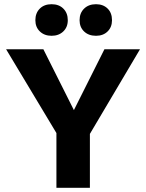

<svg xmlns="http://www.w3.org/2000/svg" viewBox="-20 -892 694 912"><path d="M407 -256V0H248V-260L9 -658H186L331 -369L476 -658H645ZM148 -796Q148 -830 169 -851Q190 -872 225 -872Q260 -872 281 -851Q302 -830 302 -796Q302 -763 280.5 -742.5Q259 -722 225 -722Q191 -722 169.5 -742.5Q148 -763 148 -796ZM358 -796Q358 -830 379.5 -851Q401 -872 436 -872Q470 -872 491 -851.5Q512 -831 512 -796Q512 -763 491 -742.5Q470 -722 436 -722Q401 -722 379.5 -742.5Q358 -763 358 -796Z"/></svg>

Font: Ysabeau Ultrabold
Style: Regular
Weight: 800
Designer: Christian Thalmann (Catharsis Fonts)
Version: Version 0.003